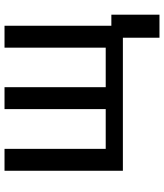

<svg xmlns="http://www.w3.org/2000/svg" viewBox="42 -606 726 850"><g transform="rotate(-90 405.0 -181.0)"><path d="M74 -524H171V-76H347V-524H444V-76H619V-524H716V-51H765V162H663V0H74Z"/></g></svg>

Font: BM YEONSUNG
Style: Regular
Weight: 400
Designer: Bongjin Kim; Myungsoo Han; Jaehyun Keum; Jihee Min; Dokyung Lee; Chorong Kim; Jooyeon Kang; Sang-a Kim;
Foundry: Sandoll Communications Inc.
Version: Version 1.000;PS 1;hotconv 16.6.51;makeotf.lib2.5.65220